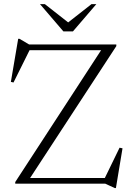

<svg xmlns="http://www.w3.org/2000/svg" viewBox="-20 -904 650 945"><path d="M552.5 -685V-677L121 -17L113.5 -28H496L568.5 -177L583 -174L550.5 21.5H544.5L498 0H55V-8L484.5 -667.5L507 -657H125.5L46.5 -498L33.5 -501L69.5 -713H76L123.5 -685ZM326 -785.5H305L430 -883.5H454L339 -749.5H292L177 -883.5H201Z"/></svg>

Font: Newsreader 36pt Light
Style: Regular
Weight: 300
Designer: Hugues Gentile
Foundry: Production Type
Version: Version 1.003